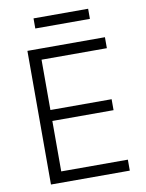

<svg xmlns="http://www.w3.org/2000/svg" viewBox="-96 -961 785 1029"><g transform="rotate(-10 296.5 -446.5)"><path d="M456.3 -893.1H159.1V-838.1H456.3ZM96.6 0H525.6V-59.7H163V-334.2H496.1V-393.8H163V-667.6H518.5V-727.3H96.6Z"/></g></svg>

Font: TID UI Light
Style: Regular
Weight: 300
Designer: The TID Project Authors
Foundry: Bakken & Bæck
Version: Version 1.001;hotconv 1.0.109;makeotfexe 2.5.65596